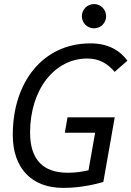

<svg xmlns="http://www.w3.org/2000/svg" viewBox="-20 -917 648 947"><path d="M292 9.8C381.3 9.8 460.4 -10.7 489.7 -19.5L545.9 -338.4H313L299.8 -262.2H449.2L416.5 -77.1C387.2 -70.3 353 -64.9 314.5 -64.9C191.4 -64.9 128.4 -130.9 128.4 -263.2C128.4 -477.1 250.5 -628.4 410.2 -628.4C469.7 -628.4 511.7 -603 545.4 -562.5L608.4 -617.7C571.8 -668 513.7 -703.1 426.3 -703.1C190.9 -703.1 43 -511.2 43 -252C43 -87.4 135.7 9.8 292 9.8ZM443.8 -777.3C476.6 -777.3 503.4 -803.7 503.4 -836.9C503.4 -870.1 476.6 -897 443.8 -897C410.6 -897 383.8 -870.1 383.8 -836.9C383.8 -803.7 410.6 -777.3 443.8 -777.3Z"/></svg>

Font: Cascadia Mono NF SemiLight
Style: Italic
Weight: 350
Italic angle: -10°
Monospace: yes
Designer: Aaron Bell
Foundry: Saja Typeworks
Version: Version 2404.023